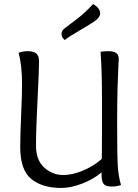

<svg xmlns="http://www.w3.org/2000/svg" viewBox="-20 -919 684 949"><path d="M450 -816Q428 -800 370.5 -766.5Q313 -733 300 -721Q284 -735 284 -750Q284 -767 300 -779.5Q316 -792 357.5 -823Q399 -854 440 -899Q475 -879 475 -853Q475 -833 450 -816ZM72 -658Q92 -666 117 -666Q146 -666 159.5 -654.5Q173 -643 173 -615Q173 -572 165.5 -425.5Q158 -279 158 -198Q158 -128 198.5 -91Q239 -54 292 -54Q341 -54 395 -78Q449 -102 483 -134Q483 -141 483.5 -168.5Q484 -196 484 -262.5Q484 -329 484 -431Q484 -572 477 -663Q494 -666 518 -666Q567 -666 567 -628Q567 -626 565 -591Q563 -556 561 -481.5Q559 -407 559 -309Q559 -154 562 -101.5Q565 -49 578 -5Q560 3 531 3Q503 3 492.5 -9.5Q482 -22 482 -56V-67Q442 -33 386 -11.5Q330 10 283 10Q189 10 134.5 -34.5Q80 -79 80 -192Q80 -251 84.5 -352Q89 -453 89 -501Q89 -596 72 -658Z"/></svg>

Font: Overlock SC
Style: Regular
Weight: 400
Designer: Dario Muhafara
Foundry: Dario Manuel Muhafara
Version: Version 1.001